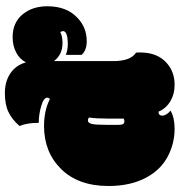

<svg xmlns="http://www.w3.org/2000/svg" viewBox="6 -742 745 797"><g transform="rotate(-90 378.5 -343.5)"><path d="M289.1 -346.2Q284.2 -351.1 277.3 -351.1Q266.6 -351.1 262.7 -335.7Q258.8 -320.3 258.8 -273.4V-223.6Q258.8 -210.4 262.2 -205.1Q265.6 -199.7 273.4 -199.7Q281.2 -199.7 284.7 -203.1V-268.6Q284.7 -316.4 289.1 -346.2ZM253.9 -634.8Q279.8 -665 311 -680.4Q342.3 -695.8 390.4 -695.8Q438.5 -695.8 472.4 -673.1Q506.3 -650.4 518.1 -608.4Q532.2 -635.3 560.1 -649.4Q587.9 -663.6 623 -663.6Q682.6 -663.6 716.8 -622.8Q751 -582 751 -519.5Q751 -441.4 705.6 -397Q664.6 -356 606.4 -356Q567.4 -356 549.3 -377.4V-442.9Q568.4 -434.6 594.5 -434.6Q620.6 -434.6 634.3 -439.7Q647.9 -444.8 647.9 -454.6Q647.9 -459 644 -465.8Q626 -456.5 598.6 -456.5Q549.8 -456.5 523.4 -492.2V-246.1Q523.4 -173.3 558.6 -151.4Q559.1 -148.9 559.1 -142.1V-133.3Q559.1 -64 517.1 -25.4Q480 8.8 425.3 8.8Q387.2 8.8 359.4 -7.3Q326.7 -25.9 313.5 -58.1Q296.9 -58.1 296.9 -42Q296.9 -34.7 302.5 -25.1Q308.1 -15.6 317.9 -8.3Q289.1 8.8 243.2 8.8Q181.2 8.8 127.2 -19.8Q73.2 -48.3 41.5 -106Q4.9 -171.9 4.9 -265.6Q4.9 -390.6 75 -461.9Q145 -533.2 253.9 -533.2Q318.4 -533.2 366.2 -508.8Q371.6 -514.2 371.6 -520Q371.6 -534.7 336.9 -544.9Q302.2 -555.2 267.1 -555.2Q267.1 -605 253.9 -634.8Z"/></g></svg>

Font: Modak
Style: Regular
Weight: 400
Version: Version 1.036;PS Version 1.000;hotconv 1.0.79;makeotf.lib2.5